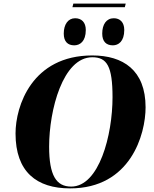

<svg xmlns="http://www.w3.org/2000/svg" viewBox="-20 -1032 852 1063"><path d="M676 -1012H386L381 -992H671ZM605 -781C635 -781 668 -802 668 -866C668 -909 644 -931 610 -931C569 -931 546 -897 546 -846C546 -802 568 -781 605 -781ZM391 -781C422 -781 455 -802 455 -866C455 -909 431 -931 396 -931C357 -931 333 -897 333 -846C333 -802 355 -781 391 -781ZM368 11C703 11 786 -288 786 -438C786 -644 661 -725 491 -725C157 -725 66 -445 66 -293C66 -80 183 11 368 11ZM374 1C292 1 252 -60 252 -220C252 -423 328 -715 491 -715C572 -715 603 -666 603 -494C603 -284 529 1 374 1Z"/></svg>

Font: Noto Serif Display ExtraBold
Style: Italic
Weight: 800
Italic angle: -12°
Designer: Monotype Design Team
Foundry: Monotype Imaging Inc.
Version: Version 2.009